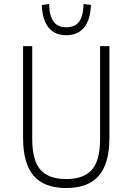

<svg xmlns="http://www.w3.org/2000/svg" viewBox="-20 -937 666 965"><path d="M313 8Q202 8 149 -53.5Q96 -115 96 -245V-705H142V-240Q142 -130 183.5 -83.5Q225 -37 313 -37Q400 -37 441.5 -83.5Q483 -130 483 -240V-705H530V-245Q530 -115 476.5 -53.5Q423 8 313 8ZM313 -760Q256 -760 224.5 -798Q193 -836 190 -912L227 -917Q228 -858 249 -829Q270 -800 313 -800Q359 -800 379 -830Q399 -860 400 -917L437 -912Q434 -836 402 -798Q370 -760 313 -760Z"/></svg>

Font: Nunito Sans 7pt Condensed ExtraLight
Style: Regular
Weight: 250
Width: 3
Designer: Vernon Adams
Foundry: Vernon Adams
Version: Version 3.101;gftools[0.9.27]